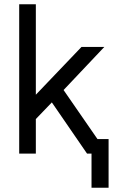

<svg xmlns="http://www.w3.org/2000/svg" viewBox="-20 -720 529 900"><path d="M70 0H148V-162L223 -240L388 0H484L278 -298L469 -500H362L148 -276V-700H70ZM409 160H489V-68H409Z"/></svg>

Font: Unageo
Style: Regular
Weight: 400
Designer: Richard Sepsi
Foundry: Richard Sepsi
Version: Version 2.000